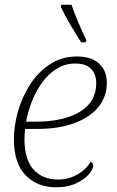

<svg xmlns="http://www.w3.org/2000/svg" viewBox="-20 -786 499 816"><path d="M325 -606Q299 -647 278 -682.5Q257 -718 238 -758L241 -766H284Q293 -737 311 -695Q329 -653 347 -615L344 -606ZM218 10Q138 10 88.5 -41.5Q39 -93 39 -195Q39 -250 56 -311Q73 -372 107 -425.5Q141 -479 191.5 -512.5Q242 -546 307 -546Q368 -546 401 -516Q434 -486 434 -434Q434 -375 398 -331Q362 -287 295.5 -262.5Q229 -238 138 -238H87Q84 -217 84 -194Q84 -108 122.5 -65.5Q161 -23 227 -23Q271 -23 309 -44.5Q347 -66 365 -99Q376 -95 376 -81Q376 -66 357 -44.5Q338 -23 303 -6.5Q268 10 218 10ZM91 -269H133Q250 -269 319.5 -311Q389 -353 389 -432Q389 -470 367.5 -493Q346 -516 300 -516Q257 -516 222 -494.5Q187 -473 160.5 -437Q134 -401 116.5 -357Q99 -313 91 -269Z"/></svg>

Font: Noto Serif ExtraLight
Style: Italic
Weight: 200
Italic angle: -12°
Designer: Monotype Design Team
Foundry: Monotype Imaging Inc.
Version: Version 2.014; ttfautohint (v1.8.4.7-5d5b)